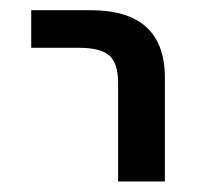

<svg xmlns="http://www.w3.org/2000/svg" viewBox="-20 -544 392 369"><path d="M40 -452.1V-524.4H154.3Q296.9 -524.4 296.9 -394.5V-195.3H207V-384.8Q207 -421.9 190.4 -437Q173.8 -452.1 132.8 -452.1Z"/></svg>

Font: Gen Shin Gothic Regular
Style: Regular
Weight: 400
Designer: [Source Han Sans]
Ryoko NISHIZUKA  (kana & ideographs); Paul D. Hunt (Latin, Greek & Cyrillic); Wenlong ZHANG  (bopomofo
Version: Version 1.002.20150607